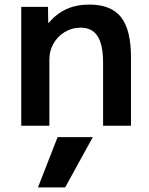

<svg xmlns="http://www.w3.org/2000/svg" viewBox="-20 -550 652 840"><path d="M265 270H146L232 50H386ZM73 0V-520H190L191 -450H193Q228 -491 271.5 -510.5Q315 -530 371 -530Q466 -530 509.5 -475Q553 -420 553 -300V0H431V-277Q431 -354 407 -391.5Q383 -429 333 -429Q295 -429 263.5 -410Q232 -391 214 -359.5Q196 -328 196 -290V0Z"/></svg>

Font: M PLUS 2 SemiBold
Style: Regular
Weight: 600
Designer: Coji Morishita
Foundry: UNDERFOREST DESIGN
Version: Version 1.001